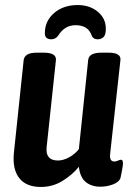

<svg xmlns="http://www.w3.org/2000/svg" viewBox="-20 -734 523 762"><path d="M142 8Q84 8 56.5 -27Q29 -62 35 -126L74 -496Q76 -510 88.5 -517.5Q101 -525 128 -525H153Q204 -525 202 -496L165 -149Q160 -97 210 -97Q231 -97 254 -109.5Q277 -122 293 -142L330 -496Q333 -525 383 -525H410Q461 -525 458 -496L417 -122Q414 -93 434 -93Q441 -93 448 -96.5Q455 -100 460 -100Q471 -100 467 -74Q465 -62 462.5 -48.5Q460 -35 458 -27Q452 -11 428 -2Q404 7 378 7Q344 7 321 -11Q298 -29 293 -72Q267 -40 228 -16Q189 8 142 8ZM288 -714Q336 -714 368 -687.5Q400 -661 400 -620Q400 -595 390.5 -586.5Q381 -578 368 -578Q349 -578 343 -595Q329 -634 280 -634Q237 -634 212 -594Q201 -578 183 -578Q172 -578 165 -583.5Q158 -589 158 -602Q158 -651 195 -682.5Q232 -714 288 -714Z"/></svg>

Font: Asap Condensed Condensed SemiBold
Style: Italic
Weight: 600
Width: 3
Italic angle: -6°
Designer: Pablo Cosgaya
Foundry: Omnibus-Type
Version: Version 3.001; ttfautohint (v1.8.4.7-5d5b)